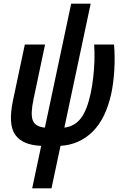

<svg xmlns="http://www.w3.org/2000/svg" viewBox="-20 -784 670 1044"><path d="M155 240 204 9Q102 5 62.5 -51.5Q23 -108 51 -240L115 -542H225L162 -243Q145 -163 158.5 -129Q172 -95 224 -90L367 -764H473L330 -90Q386 -97 419.5 -140.5Q453 -184 473 -276Q481 -314 486.5 -360Q492 -406 493.5 -453.5Q495 -501 492 -542H600Q606 -475 601.5 -402.5Q597 -330 585 -275Q555 -138 483 -67.5Q411 3 309 9L260 240Z"/></svg>

Font: Noto Sans Condensed SemiBold
Style: Italic
Weight: 600
Width: 3
Italic angle: -12°
Designer: Monotype Design Team
Foundry: Monotype Imaging Inc.
Version: Version 2.013; ttfautohint (v1.8.4.7-5d5b)